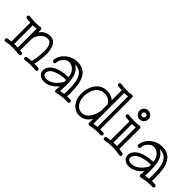

<svg xmlns="http://www.w3.org/2000/svg" viewBox="142 -1684 2683 2683"><g transform="rotate(45 1483.0 -343.0)"><path d="M231.9 -420.9Q207 -417 165 -417H161.1V-49.8Q185.5 -49.8 203.4 -49.8Q221.2 -49.8 231.9 -48.8ZM166 -469.2Q218.8 -469.2 257.8 -477.1Q269 -477.1 276.6 -469Q284.2 -460.9 284.2 -451.2V-400.9Q341.3 -484.9 440.9 -484.9Q541 -484.9 571.3 -361.8Q582 -319.8 582 -280.3Q582 -240.7 579.6 -211.7Q577.1 -182.6 573.2 -153.8Q566.4 -96.7 556.2 -55.2Q574.7 -54.2 594.5 -53.2Q614.3 -52.2 629.9 -50.8Q658.2 -47.4 658.2 -22Q657.2 -12.2 649.4 -5.6Q641.6 1 631.8 1H629.9Q583 -3.9 527.6 -3.9Q472.2 -3.9 423.8 6.8Q413.6 6.8 405.8 -1.2Q397.9 -9.3 397.9 -18.6Q397.9 -27.8 404.1 -35.2Q410.2 -42.5 424.8 -44.9Q446.8 -49.3 502.9 -54.2Q519 -109.9 524.9 -175.5Q530.8 -241.2 530.8 -265.1Q530.8 -434.1 440.9 -434.1Q376.5 -434.1 329.1 -375Q284.2 -319.8 284.2 -259.8V-258.8L283.2 -43.9Q292 -43 300.3 -42.2Q308.6 -41.5 317.6 -40.3Q326.7 -39.1 333.3 -32Q339.8 -24.9 339.8 -14.6Q339.8 -4.4 331.8 3.4Q323.7 11.2 317.9 11.2Q312 11.2 311 9.8Q223.1 1 189.9 1Q125 1 87.4 8.1Q49.8 15.1 42.7 15.1Q35.6 15.1 28.8 6.8Q22 -1.5 22 -10.7Q22 -20 27.3 -27.3Q32.7 -34.7 46.4 -37.1Q73.7 -42.5 109.9 -45.9V-418.9Q44.4 -421.9 35.2 -425.8Q25.4 -426.8 19.3 -434.1Q13.2 -441.4 13.2 -452.1Q13.2 -462.9 21.5 -470Q29.8 -477.1 35.4 -477.1Q41 -477.1 41.7 -476.6Q42.5 -476.1 53.2 -475.1Q64 -474.1 81.1 -472.7Q121.6 -469.2 166 -469.2Z M1032.2 -170.9Q1030.3 -187.5 1030.3 -206.1H1012.2Q932.1 -206.1 855 -176.8Q756.3 -139.6 756.3 -70.8Q756.3 -45.4 779.3 -31.2Q798.3 -20 829.1 -20Q859.9 -20 890.9 -33.4Q921.9 -46.9 948.2 -68.4Q995.1 -107.4 1032.2 -170.9ZM1149.9 -49.8Q1151.4 -64.5 1151.4 -108.4Q1151.4 -152.3 1149.7 -192.1Q1147.9 -231.9 1142.1 -269Q1136.2 -306.2 1124.5 -338.9Q1112.8 -371.6 1092.8 -395.5Q1048.3 -448.2 969.2 -448.2Q967.8 -448.2 966.8 -447.5Q965.8 -446.8 964.4 -446.8H966.3Q1044.9 -404.3 1068.4 -305.7Q1081.5 -251.5 1082.8 -202.9Q1084 -154.3 1084 -126.5Q1084 -82.5 1080.1 -38.1Q1115.2 -45.4 1149.9 -49.8ZM1231.9 -55.2 1267.1 -54.2Q1277.8 -53.2 1284.4 -45.9Q1291 -38.6 1291 -28.1Q1291 -17.6 1283.9 -9.8Q1276.9 -2 1266.1 -2H1264.2Q1255.9 -2.9 1247.1 -2.9H1230Q1140.6 -2.9 1057.1 21L1050.3 22Q1039.1 22 1032 13.4Q1024.9 4.9 1024.9 -3.9V-7.8Q1024.9 -8.8 1027.3 -27.6Q1029.8 -46.4 1032.2 -80.1Q933.1 30.8 826.2 30.8Q776.9 30.8 742.2 3.4Q705.1 -25.4 705.1 -66.4Q705.1 -107.4 720.9 -135.3Q736.8 -163.1 762.7 -183.8Q788.6 -204.6 821.5 -218.5Q854.5 -232.4 888.7 -241.2Q952.1 -256.8 1012.2 -256.8H1023.9Q1023.9 -318.8 984.4 -365.2Q942.4 -414.1 882.3 -414.1Q837.4 -414.1 798.3 -368.2Q760.3 -323.7 760.3 -274.9Q760.3 -265.1 752.2 -258.5Q744.1 -252 733.9 -252Q723.6 -252 715.8 -260Q708 -268.1 708 -284.7Q708 -301.3 716.3 -326.9Q724.6 -352.5 740.5 -377.2Q756.3 -401.9 779.1 -423.8Q801.8 -445.8 831.1 -462.9Q893.6 -499 958.3 -499Q1022.9 -499 1061.8 -481.9Q1100.6 -464.8 1126.7 -435.5Q1152.8 -406.2 1168 -367.7Q1183.1 -329.1 1190.9 -286.1Q1203.1 -218.8 1203.1 -113.8L1202.1 -54.2Z M1681.2 -368.2Q1667.5 -409.2 1625.5 -433.1Q1588.9 -454.1 1548.8 -454.1Q1508.8 -454.1 1482.9 -443.6Q1457 -433.1 1437.5 -415.3Q1418 -397.5 1404.1 -373.8Q1390.1 -350.1 1381.3 -324.2Q1364.7 -274.4 1365 -228.3Q1365.2 -182.1 1374.8 -149.2Q1384.3 -116.2 1402.8 -90.8Q1444.3 -34.2 1511.7 -34.2Q1569.8 -34.2 1614.7 -88.4Q1648.4 -129.9 1668 -193.4Q1684.1 -246.6 1681.2 -265.1ZM1732.9 -42Q1767.1 -49.3 1803.7 -51.8V-655.8Q1778.8 -651.9 1736.8 -651.9H1732.9ZM1823.7 -710.9H1830.1Q1841.3 -710.9 1848.1 -703.4Q1855 -695.8 1855 -686V-55.2H1864.7Q1898.9 -55.2 1912.8 -53.7Q1926.8 -52.2 1933.3 -44.9Q1939.9 -37.6 1939.9 -26.9Q1939.9 -16.1 1931.4 -9Q1922.9 -2 1914.1 -2H1912.1Q1887.7 -3.9 1860.6 -3.9Q1833.5 -3.9 1806.2 -1Q1778.8 2 1758.5 5.6Q1738.3 9.3 1726.3 12.2Q1714.4 15.1 1713.4 15.6Q1712.4 16.1 1710.4 16.1H1707Q1695.8 16.1 1688.5 8.1Q1681.2 0 1681.2 -9.8V-92.8Q1645 -17.6 1566.9 8.8Q1541 17.1 1503.7 17.1Q1466.3 17.1 1429.7 -2Q1393.1 -21 1367.7 -52.7Q1314.9 -118.2 1314 -216.8Q1314 -333.5 1370.6 -415.5Q1431.6 -504.9 1542 -504.9Q1625 -504.9 1681.2 -457V-653.8Q1681.2 -653.8 1606.9 -660.2Q1597.2 -661.6 1590.6 -668.9Q1584 -676.3 1584 -686.5Q1584 -696.8 1592 -703.9Q1600.1 -710.9 1609.9 -710.9H1612.8Q1613.3 -710.9 1624 -709.7Q1634.8 -708.5 1652.1 -707Q1669.4 -705.6 1691.9 -704.3Q1714.4 -703.1 1752.4 -703.1Q1790.5 -703.1 1823.7 -710.9Z M2186.5 -425.8Q2161.6 -421.9 2119.6 -421.9H2115.7V-54.2Q2125 -55.2 2133.8 -55.2Q2151.4 -55.2 2164.6 -55.2Q2177.7 -55.2 2186.5 -54.2ZM2180.7 -629.9Q2180.7 -645 2170.2 -655.5Q2159.7 -666 2144.5 -666Q2129.4 -666 2119.1 -655.5Q2108.9 -645 2108.9 -629.9Q2108.9 -614.7 2119.1 -604.5Q2129.4 -594.2 2144.5 -594.2Q2159.7 -594.2 2170.2 -604.5Q2180.7 -614.7 2180.7 -629.9ZM2302.7 12.2Q2222.2 -3.9 2152.3 -3.9Q2082.5 -3.9 2002 12.2Q1990.7 12.2 1983.6 3.9Q1976.6 -4.4 1976.6 -13.7Q1976.6 -22.9 1982.2 -30.3Q1987.8 -37.6 2000.7 -40.3Q2013.7 -43 2031 -45.2Q2048.3 -47.4 2064.9 -49.8V-423.8L1989.7 -430.2Q1980 -431.6 1973.9 -439Q1967.8 -446.3 1967.8 -457.3Q1967.8 -468.3 1976.6 -474.6Q1985.4 -481 1993.7 -481H1996.6Q1997.1 -481 2007.8 -479.7Q2018.6 -478.5 2035.6 -477.1Q2082 -473.1 2120.6 -473.1Q2174.3 -473.1 2207.5 -481H2212.9Q2224.1 -481 2231.4 -473.4Q2238.8 -465.8 2238.8 -456.1L2237.8 -49.8Q2254.9 -47.4 2272.2 -45.2Q2289.6 -43 2303.2 -40Q2328.6 -35.2 2328.6 -14.2Q2328.6 -2.9 2320.3 4.6Q2312 12.2 2302.7 12.2ZM2231.9 -629.9Q2231.9 -593.3 2206.5 -568.4Q2180.2 -543 2144.5 -543Q2108.4 -543 2083 -568.4Q2057.6 -593.8 2057.6 -629.9Q2057.6 -666 2083 -691.4Q2108.4 -716.8 2144.5 -716.8Q2180.2 -716.8 2206.5 -691.4Q2231.9 -666.5 2231.9 -629.9Z M2707 -170.9Q2705.1 -187.5 2705.1 -206.1H2687Q2606.9 -206.1 2529.8 -176.8Q2431.2 -139.6 2431.2 -70.8Q2431.2 -45.4 2454.1 -31.2Q2473.1 -20 2503.9 -20Q2534.7 -20 2565.7 -33.4Q2596.7 -46.9 2623 -68.4Q2669.9 -107.4 2707 -170.9ZM2824.7 -49.8Q2826.2 -64.5 2826.2 -108.4Q2826.2 -152.3 2824.5 -192.1Q2822.8 -231.9 2816.9 -269Q2811 -306.2 2799.3 -338.9Q2787.6 -371.6 2767.6 -395.5Q2723.1 -448.2 2644 -448.2Q2642.6 -448.2 2641.6 -447.5Q2640.6 -446.8 2639.2 -446.8H2641.1Q2719.7 -404.3 2743.2 -305.7Q2756.3 -251.5 2757.6 -202.9Q2758.8 -154.3 2758.8 -126.5Q2758.8 -82.5 2754.9 -38.1Q2790 -45.4 2824.7 -49.8ZM2906.7 -55.2 2941.9 -54.2Q2952.6 -53.2 2959.2 -45.9Q2965.8 -38.6 2965.8 -28.1Q2965.8 -17.6 2958.7 -9.8Q2951.7 -2 2940.9 -2H2939Q2930.7 -2.9 2921.9 -2.9H2904.8Q2815.4 -2.9 2731.9 21L2725.1 22Q2713.9 22 2706.8 13.4Q2699.7 4.9 2699.7 -3.9V-7.8Q2699.7 -8.8 2702.1 -27.6Q2704.6 -46.4 2707 -80.1Q2607.9 30.8 2501 30.8Q2451.7 30.8 2417 3.4Q2379.9 -25.4 2379.9 -66.4Q2379.9 -107.4 2395.8 -135.3Q2411.6 -163.1 2437.5 -183.8Q2463.4 -204.6 2496.3 -218.5Q2529.3 -232.4 2563.5 -241.2Q2627 -256.8 2687 -256.8H2698.7Q2698.7 -318.8 2659.2 -365.2Q2617.2 -414.1 2557.1 -414.1Q2512.2 -414.1 2473.1 -368.2Q2435.1 -323.7 2435.1 -274.9Q2435.1 -265.1 2427 -258.5Q2418.9 -252 2408.7 -252Q2398.4 -252 2390.6 -260Q2382.8 -268.1 2382.8 -284.7Q2382.8 -301.3 2391.1 -326.9Q2399.4 -352.5 2415.3 -377.2Q2431.2 -401.9 2453.9 -423.8Q2476.6 -445.8 2505.9 -462.9Q2568.4 -499 2633.1 -499Q2697.8 -499 2736.6 -481.9Q2775.4 -464.8 2801.5 -435.5Q2827.6 -406.2 2842.8 -367.7Q2857.9 -329.1 2865.7 -286.1Q2877.9 -218.8 2877.9 -113.8L2877 -54.2Z"/></g></svg>

Font: Ribeye Marrow
Style: Regular
Weight: 400
Designer: Astigmatic (AOETI)
Foundry: Astigmatic (AOETI)
Version: Version 1.000